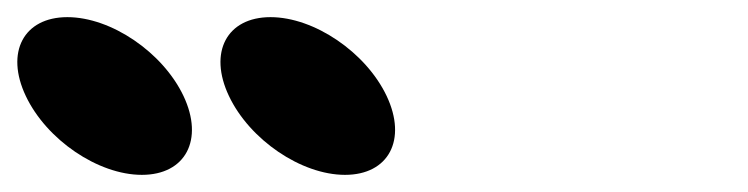

<svg xmlns="http://www.w3.org/2000/svg" viewBox="-289 -811 873 224"><path d="M-210.4 -791C-261.4 -791 -283.1 -750 -258.9 -699C-234.8 -648 -174.5 -607 -123.5 -607C-72.5 -607 -50.8 -648 -74.9 -699C-99.1 -750 -159.4 -791 -210.4 -791ZM26.6 -791C-24.4 -791 -46.1 -750 -21.9 -699C2.2 -648 62.5 -607 113.5 -607C164.5 -607 186.2 -648 162.1 -699C137.9 -750 77.6 -791 26.6 -791Z"/></svg>

Font: Hussar
Style: BdOpOblFive
Weight: 700
Foundry: Cannot Into Space Fonts
Version: Version 2.00